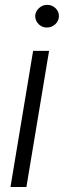

<svg xmlns="http://www.w3.org/2000/svg" viewBox="-20 -750 256 770"><path d="M22 0 112.8 -545.9H176.8L85.9 0ZM168 -639.6Q148.4 -639.6 134.8 -653.3Q121.1 -667 121.1 -686.5Q122.1 -704.1 136.2 -717.3Q150.4 -730.5 168.9 -730.5Q189 -730.5 202.9 -717Q216.8 -703.6 216.3 -684.6Q215.8 -666 201.7 -652.8Q187.5 -639.6 168 -639.6Z"/></svg>

Font: Inter Tight Light
Style: Italic
Weight: 300
Italic angle: -9.39999°
Designer: Rasmus Andersson
Foundry: rsms
Version: Version 3.004